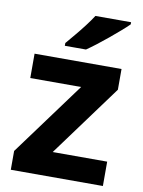

<svg xmlns="http://www.w3.org/2000/svg" viewBox="-86 -826 660 885"><g transform="rotate(10 244.0 -383.0)"><path d="M458 0H27V-88L280 -432H42V-546H449V-449L203 -114H458ZM455 -756Q441 -742 418 -722Q395 -702 368.5 -680Q342 -658 316.5 -638.5Q291 -619 272 -606H173V-619Q189 -638 210.5 -663.5Q232 -689 253 -716.5Q274 -744 288 -766H455Z"/></g></svg>

Font: Noto Sans Nag Mundari
Style: Bold
Weight: 700
Version: Version 1.000